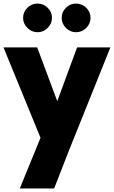

<svg xmlns="http://www.w3.org/2000/svg" viewBox="-31 -769 646 1089"><path d="M182.5 -586.2Q148.8 -586.2 124.4 -610.6Q100 -635 100 -667.5Q100 -701.2 124.4 -725Q148.8 -748.8 182.5 -748.8Q215 -748.8 239.4 -725Q263.8 -701.2 263.8 -667.5Q263.8 -635 239.4 -610.6Q215 -586.2 182.5 -586.2ZM400 -586.2Q367.5 -586.2 343.1 -610.6Q318.8 -635 318.8 -667.5Q318.8 -701.2 343.1 -725Q367.5 -748.8 400 -748.8Q433.8 -748.8 458.1 -725Q482.5 -701.2 482.5 -667.5Q482.5 -635 458.1 -610.6Q433.8 -586.2 400 -586.2ZM406.2 -500H595L355 97.5L276.2 300H81.2L198.8 12.5L-11.2 -500H180L293.8 -195Z"/></svg>

Font: Now Alt Black
Style: Regular
Weight: 900
Designer: Alfredo Marco Pradil
Foundry: Alfredo Marco Pradil
Version: Version 1.002;PS 001.002;hotconv 1.0.88;makeotf.lib2.5.64775